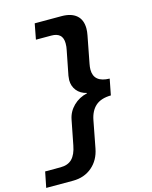

<svg xmlns="http://www.w3.org/2000/svg" viewBox="-137 -812 872 1105"><g transform="rotate(-15 299.0 -259.0)"><path d="M-2 207.5 16.6 114.3H108.4Q152.8 114.3 177.5 89.1Q202.1 64 211.9 12.2L240.7 -134.8Q249.5 -180.7 283.4 -213.9Q317.4 -247.1 365.7 -257.8V-259.8Q328.1 -268.6 307.1 -294.9Q286.1 -321.3 286.1 -357.4L288.6 -382.8L317.4 -529.8Q321.3 -546.4 321.3 -567.4Q321.3 -631.8 253.4 -631.8H161.6L179.2 -724.6H338.9Q396.5 -724.6 427.7 -697.8Q459 -670.9 459 -618.7Q459 -600.1 454.6 -578.6L423.8 -418.5Q419.9 -398.9 419.9 -383.8Q419.9 -307.6 513.7 -305.7L495.1 -210.4Q436 -209.5 403.8 -181.2Q371.6 -152.8 361.3 -98.6L330.6 61.5Q317.9 128.4 271.5 168Q225.1 207.5 157.7 207.5Z"/></g></svg>

Font: Liberation Mono
Style: Bold Italic
Weight: 700
Italic angle: -12°
Monospace: yes
Designer: Steve Matteson
Foundry: Ascender Corporation
Version: Version 2.1.5